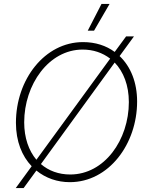

<svg xmlns="http://www.w3.org/2000/svg" viewBox="-20 -920 747 976"><path d="M60 36H100L165 -53C213 -14 272 6 335 6C533 6 677 -188 677 -404C677 -500 645 -581 588 -635L661 -735H621L563 -656C520 -688 465 -706 402 -706C208 -706 61 -517 61 -296C61 -201 92 -126 141 -75ZM337 -33C278 -33 227 -52 188 -86L563 -602C608 -555 635 -486 635 -401C635 -209 511 -33 337 -33ZM537 -900H496L426 -764H458ZM103 -298C103 -490 228 -668 400 -668C454 -668 501 -652 540 -622L165 -108C126 -154 103 -220 103 -298Z"/></svg>

Font: Fixel Text 20240404 ExtraLight
Style: Italic
Weight: 200
Width: 4
Italic angle: -10°
Designer: AlfaBravo + MacPaw
Foundry: Kyrylo Tkachov, Marchela Mozhyna, Serhii Makarenko, Maria Weinstein, Zakhar Kryvoshyya
Version: Version 1.211;Glyphs 3.2 (3225)